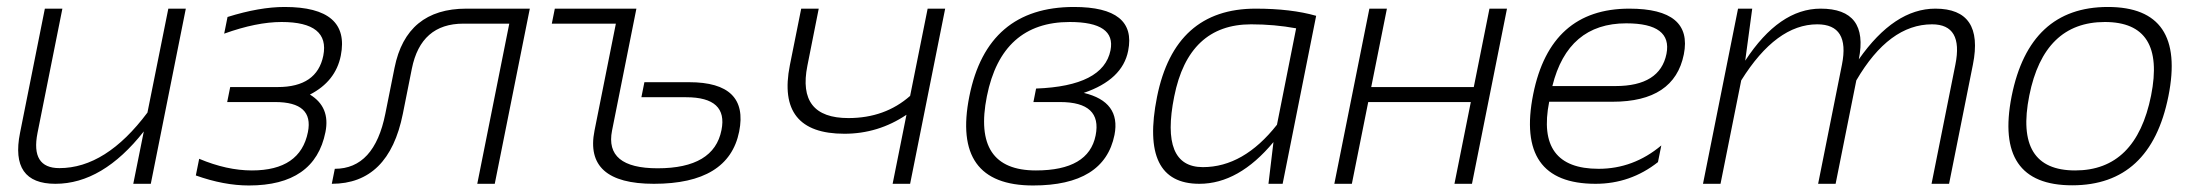

<svg xmlns="http://www.w3.org/2000/svg" viewBox="-20 -538 6439 562"><path d="M523.9 -512.7 421.4 0H370.1L400.9 -153.3Q280.3 0 142.1 0Q8.8 0 38.6 -148.9L111.3 -512.7H162.6L89.8 -148.9Q69.3 -45.9 153.8 -45.9Q290 -45.9 411.6 -208.5L472.7 -512.7Z M646 -488.3Q739.7 -517.6 813 -517.6Q1005.9 -517.6 977.5 -375Q962.4 -299.8 887.2 -261.2Q947.3 -224.6 932.6 -151.4Q901.4 4.9 708.5 4.9Q635.3 4.9 553.2 -24.4L563 -73.2Q644 -39.1 717.3 -39.1Q858.9 -39.1 881.3 -151.4Q898.9 -239.3 785.6 -239.3H645L653.8 -283.2H793Q907.7 -283.2 926.3 -375Q945.8 -473.6 804.2 -473.6Q731 -473.6 636.2 -439.5Z M960 -43.9Q1075.7 -43.9 1107.9 -205.1L1134.8 -339.4Q1169.4 -512.7 1345.2 -512.7H1530.8L1428.2 0H1377L1470.7 -468.8H1336.4Q1211.9 -468.8 1185.5 -336.9L1159.2 -205.1Q1118.2 0 951.2 0Z M1842.8 -512.7 1771.5 -155.8Q1749.5 -45.4 1904.8 -45.4Q2069.8 -45.4 2091.8 -157.2Q2111.3 -253.4 1988.3 -253.4H1857.4L1866.2 -297.4H1997.1Q2172.4 -297.4 2143.6 -152.8Q2112.8 0 1894 0Q1689 0 1720.2 -155.8L1782.7 -468.8H1595.2L1604 -512.7Z M2746.6 -512.7 2644 0H2592.8L2633.3 -202.1Q2550.8 -146.5 2451.7 -146.5Q2252 -146.5 2292 -347.2L2325.2 -512.7H2376.5L2343.3 -345.7Q2312.5 -192.4 2463.4 -192.4Q2570.3 -192.4 2644 -257.3L2695.3 -512.7Z M3012.2 -39.1Q3166.5 -39.1 3187 -141.6Q3206.5 -239.3 3083 -239.3H3004.9L3012.7 -278.8Q3209.5 -286.1 3230.5 -390.6Q3247.1 -473.6 3111.3 -473.6Q2912.1 -473.6 2868.7 -256.3Q2825.2 -39.1 3012.2 -39.1ZM2817.4 -256.3Q2869.6 -517.6 3123.5 -517.6Q3308.1 -517.6 3282.2 -389.2Q3265.6 -304.7 3152.3 -266.1Q3261.2 -240.2 3242.2 -143.1Q3212.4 4.9 3003.9 4.9Q2765.1 4.9 2817.4 -256.3Z M3773.9 -455.1Q3710.4 -466.8 3642.1 -466.8Q3459 -466.8 3417 -255.4Q3375.5 -48.8 3501 -48.8Q3620.1 -48.8 3717.8 -172.9ZM3734.4 0H3692.9L3707.5 -122.1Q3606 0 3490.7 0Q3315.9 0 3366.7 -254.4Q3418.5 -512.7 3655.3 -512.7Q3759.3 -512.7 3832.5 -491.7Z M3885.7 0 3988.3 -512.7H4039.6L3993.7 -283.2H4293.9L4339.8 -512.7H4391.1L4288.6 0H4237.3L4285.2 -239.3H3984.9L3937 0Z M4908.7 -378.9Q4880.9 -240.2 4700.2 -240.2H4514.6Q4475.6 -43.9 4659.2 -43.9Q4761.2 -43.9 4842.8 -112.3L4833 -63.5Q4752.4 0 4650.4 0Q4415.5 0 4467.8 -262.2Q4518.1 -512.7 4749 -512.7Q4935.5 -512.7 4908.7 -378.9ZM4523.9 -286.1H4708.5Q4838.9 -286.1 4857.9 -380.4Q4875.5 -469.7 4740.2 -469.7Q4569.3 -469.7 4523.9 -286.1Z M4964.8 0 5067.4 -512.7H5108.9L5088.4 -360.4Q5188 -512.7 5309.1 -512.7Q5450.7 -512.7 5420.9 -364.3Q5524.9 -512.7 5645 -512.7Q5787.6 -512.7 5754.9 -349.1L5685.1 0H5633.8L5703.6 -349.1Q5727.1 -466.8 5635.3 -466.8Q5509.3 -466.8 5413.6 -302.7L5353 0H5301.8L5371.6 -349.1Q5395 -466.8 5299.3 -466.8Q5179.2 -466.8 5076.7 -302.7L5016.1 0Z M6054.2 -39.1Q6232.4 -39.1 6276.4 -258.3Q6319.3 -473.6 6141.1 -473.6Q5962.9 -473.6 5919.9 -258.3Q5876 -39.1 6054.2 -39.1ZM5868.2 -256.3Q5920.4 -517.6 6149.9 -517.6Q6379.4 -517.6 6327.1 -256.3Q6274.9 4.4 6045.4 4.4Q5816.9 4.4 5868.2 -256.3Z"/></svg>

Font: Sansation Light
Style: Light Italic
Weight: 300
Designer: Bernd Montag
Version: Version 1.301